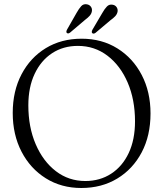

<svg xmlns="http://www.w3.org/2000/svg" viewBox="-20 -901 796 935"><path d="M377.5 -712.5Q476 -712.5 551.8 -665.2Q627.5 -618 670.2 -535.8Q713 -453.5 713 -348.5Q713 -240.5 670 -159Q627 -77.5 551 -31.5Q475 14.5 376 14.5Q278.5 14.5 203 -32.8Q127.5 -80 84.8 -162.5Q42 -245 42 -351Q42 -457.5 84.8 -539Q127.5 -620.5 203 -666.5Q278.5 -712.5 377.5 -712.5ZM637.5 -310Q637.5 -415.5 601.8 -498.8Q566 -582 503.2 -629.8Q440.5 -677.5 359.5 -677.5Q288 -677.5 233.8 -642Q179.5 -606.5 148.8 -541.5Q118 -476.5 118 -388Q118 -282 153.8 -198.8Q189.5 -115.5 252 -67.5Q314.5 -19.5 395.5 -19.5Q466.5 -19.5 521.2 -55Q576 -90.5 606.8 -155.8Q637.5 -221 637.5 -310ZM353 -838.5Q364.5 -859 375.5 -871Q386.5 -883 403 -880Q415.5 -878 422.5 -868.5Q429.5 -859 427.5 -846.5Q425.5 -834 416.5 -824Q407.5 -814 394.5 -804.5L321.5 -742.5Q312 -735 305.5 -740.5Q300.5 -745.5 306.5 -757ZM478 -837.5Q489.5 -858 500.8 -869.5Q512 -881 528.5 -878Q541 -876 547.8 -866.2Q554.5 -856.5 552.5 -844Q550 -831.5 540.8 -821.8Q531.5 -812 518 -802.5L445 -741Q435 -734 429 -740Q424.5 -744.5 430 -756Z"/></svg>

Font: Fraunces 72pt Soft Light
Style: Regular
Weight: 300
Version: Version 1.000;[b76b70a41]